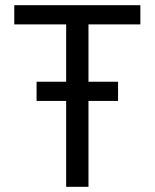

<svg xmlns="http://www.w3.org/2000/svg" viewBox="-20 -720 596 740"><path d="M321 -626V-405H435V-331H321V0H235V-331H121V-405H235V-626H35V-700H521V-626Z"/></svg>

Font: Niramit
Style: Regular
Weight: 400
Version: Version 1.000; ttfautohint (v1.6)